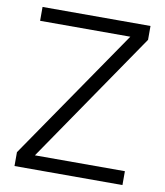

<svg xmlns="http://www.w3.org/2000/svg" viewBox="-80 -766 714 832"><g transform="rotate(10 277.5 -350.0)"><path d="M40 0H515V-61H119L515 -639V-700H40V-639H437L40 -61Z"/></g></svg>

Font: Arthouse Owned
Style: Regular
Weight: 400
Designer: Jeremy Tribby
Foundry: Tribby Type
Version: Version 1.000;PS 001.000;hotconv 1.0.88;makeotf.lib2.5.64775